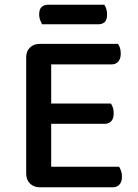

<svg xmlns="http://www.w3.org/2000/svg" viewBox="-20 -793 584 814"><path d="M149 1Q123 1 107 -15Q91 -31 91 -57V-550Q91 -576 107 -591.5Q123 -607 149 -607H480Q485 -601 488.5 -590Q492 -579 492 -566Q492 -544 481.5 -532Q471 -520 453 -520H197V-354H450Q455 -348 458.5 -337Q462 -326 462 -313Q462 -290 451.5 -279Q441 -268 423 -268H197V-86H485Q489 -80 493 -69Q497 -58 497 -45Q497 -22 486.5 -10.5Q476 1 458 1ZM158 -690Q154 -698 150 -708.5Q146 -719 146 -731Q146 -754 156.5 -763.5Q167 -773 184 -773H422Q434 -756 434 -732Q434 -709 424 -699.5Q414 -690 396 -690Z"/></svg>

Font: Baloo Bhai 2 Medium
Style: Regular
Weight: 500
Designer: Supriya Tembe, Noopur Datye and Ek Type
Foundry: Ek Type
Version: Version 1.640;PS 1.000;hotconv 16.6.51;makeotf.lib2.5.65220;